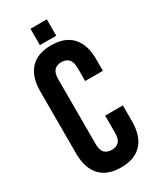

<svg xmlns="http://www.w3.org/2000/svg" viewBox="-212 -900 809 976"><g transform="rotate(-30 193.0 -412.5)"><path d="M359 -261V-168Q359 -83 317.5 -37.5Q276 8 195 8Q114 8 72.5 -37.5Q31 -83 31 -168V-532Q31 -617 72.5 -662.5Q114 -708 195 -708Q276 -708 317.5 -662.5Q359 -617 359 -532V-464H255V-539Q255 -577 239.5 -592.5Q224 -608 198 -608Q172 -608 156.5 -592.5Q141 -577 141 -539V-161Q141 -123 156.5 -108Q172 -93 198 -93Q224 -93 239.5 -108Q255 -123 255 -161V-261ZM243 -833V-737H147V-833Z"/></g></svg>

Font: BebasNeueW03-Regular
Style: Regular
Weight: 400
Designer: Ryoichi Tsunekawa
Foundry: Ryoichi Tsunekawa
Version: Version 1.30